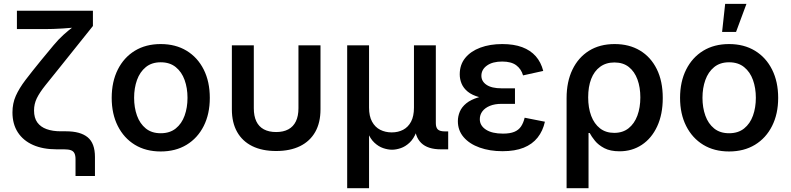

<svg xmlns="http://www.w3.org/2000/svg" viewBox="-20 -784 4151 1008"><path d="M376.5 140.1V51.8Q376.5 32.2 370.8 20.8Q365.2 9.3 352.1 4.6Q338.9 0 316.4 0H277.8Q205.6 0 153.6 -22.9Q101.6 -45.9 73.5 -89.4Q45.4 -132.8 45.4 -193.8Q45.4 -241.2 63 -280.8Q80.6 -320.3 114 -364.3Q147.5 -408.2 195.3 -466.8L261.2 -546.4Q287.1 -577.6 313.7 -601.6Q340.3 -625.5 364.5 -643.3Q388.7 -661.1 405.8 -672.9L397.5 -642.6Q380.4 -640.1 357.4 -638.2Q334.5 -636.2 309.6 -634.5Q284.7 -632.8 260.5 -632.1Q236.3 -631.3 216.8 -631.3H68.8V-727.5H467.8V-647.5L295.4 -432.1Q248.5 -374 218.3 -336.2Q188 -298.3 173.3 -268.3Q158.7 -238.3 158.7 -204.1Q158.7 -165 176 -141.1Q193.4 -117.2 224.9 -106Q256.3 -94.7 299.3 -94.7H326.7Q402.3 -94.7 440.4 -63.2Q478.5 -31.7 478.5 40V140.1Z M823.7 11.2Q745.6 11.2 688 -23.9Q630.4 -59.1 598.4 -122.6Q566.4 -186 566.4 -270Q566.4 -355 598.4 -418.7Q630.4 -482.4 688 -517.6Q745.6 -552.7 823.7 -552.7Q901.9 -552.7 959.7 -517.6Q1017.6 -482.4 1049.6 -418.7Q1081.5 -355 1081.5 -270Q1081.5 -186 1049.6 -122.6Q1017.6 -59.1 959.7 -23.9Q901.9 11.2 823.7 11.2ZM823.7 -84.5Q871.6 -84.5 902.8 -109.6Q934.1 -134.8 949.2 -177Q964.4 -219.2 964.4 -270.5Q964.4 -321.8 949.2 -364Q934.1 -406.2 902.8 -431.6Q871.6 -457 823.7 -457Q776.4 -457 745.4 -431.6Q714.4 -406.2 699.2 -364Q684.1 -321.8 684.1 -270.5Q684.1 -219.2 699.2 -177Q714.4 -134.8 745.4 -109.6Q776.4 -84.5 823.7 -84.5Z M1429.7 8.8Q1356.4 8.8 1304.4 -16.8Q1252.4 -42.5 1224.9 -91.3Q1197.3 -140.1 1197.3 -209.5V-545.9H1312.5V-215.8Q1312.5 -174.8 1325.7 -147Q1338.9 -119.1 1365.2 -105Q1391.6 -90.8 1429.7 -90.8Q1467.8 -90.8 1493.9 -105Q1520 -119.1 1533.4 -147Q1546.9 -174.8 1546.9 -215.8V-545.9H1662.6V-209.5Q1662.6 -140.1 1635 -91.3Q1607.4 -42.5 1555.2 -16.8Q1502.9 8.8 1429.7 8.8Z M1802.7 204.1V-545.9H1917.5V-218.8Q1917.5 -174.3 1933.3 -145.3Q1949.2 -116.2 1976.3 -102.5Q2003.4 -88.9 2036.6 -88.9Q2070.3 -88.9 2096.7 -102.8Q2123 -116.7 2138.2 -145.5Q2153.3 -174.3 2153.3 -218.8V-545.9H2268.1V-137.7Q2268.1 -114.3 2278.8 -104.2Q2289.6 -94.2 2315.4 -94.2H2333V0H2294.9Q2225.6 0 2191.4 -33.4Q2157.2 -66.9 2157.2 -130.4V-179.7H2179.2Q2179.2 -125.5 2165.5 -90.3Q2151.9 -55.2 2130.1 -34.9Q2108.4 -14.6 2084 -6.3Q2059.6 2 2038.1 2Q2016.6 2 1991.9 -6.3Q1967.3 -14.6 1945.6 -34.9Q1923.8 -55.2 1909.9 -90.3Q1896 -125.5 1896 -179.7H1917.5V204.1Z M2618.2 9.8Q2551.3 9.8 2498 -9.3Q2444.8 -28.3 2414.3 -63.7Q2383.8 -99.1 2383.8 -147.9Q2383.8 -173.3 2394 -197.8Q2404.3 -222.2 2428.2 -241.7Q2452.1 -261.2 2492.7 -273.2Q2533.2 -285.2 2593.3 -285.2H2683.6V-238.8H2613.3Q2577.6 -238.8 2552 -228.3Q2526.4 -217.8 2512.7 -199.7Q2499 -181.6 2499 -158.2Q2499 -124.5 2531 -103.5Q2563 -82.5 2620.6 -82.5Q2657.2 -82.5 2679.9 -91.8Q2702.6 -101.1 2715.3 -119.9Q2728 -138.7 2734.4 -166L2840.8 -145Q2830.1 -96.7 2802.5 -61.8Q2774.9 -26.9 2729.2 -8.5Q2683.6 9.8 2618.2 9.8ZM2593.3 -263.2Q2535.6 -263.2 2497.1 -273.7Q2458.5 -284.2 2435.8 -302.7Q2413.1 -321.3 2403.3 -345Q2393.6 -368.7 2393.6 -393.6Q2393.6 -444.3 2422.4 -479.7Q2451.2 -515.1 2501.7 -533.9Q2552.2 -552.7 2616.7 -552.7Q2677.7 -552.7 2721.4 -536.4Q2765.1 -520 2792.7 -488.8Q2820.3 -457.5 2832 -411.6L2726.1 -388.2Q2716.3 -421.9 2690.2 -441.4Q2664.1 -460.9 2616.2 -460.9Q2565.9 -460.9 2536.6 -439.9Q2507.3 -418.9 2507.3 -386.2Q2507.3 -356.9 2534.4 -338.6Q2561.5 -320.3 2613.3 -320.3H2683.6V-263.2Z M2954.6 204.1V-269Q2954.6 -355 2985.4 -418.7Q3016.1 -482.4 3072.5 -517.6Q3128.9 -552.7 3207 -552.7Q3283.2 -552.7 3339.8 -518.8Q3396.5 -484.9 3428 -421.4Q3459.5 -357.9 3459.5 -269.5Q3459.5 -183.6 3430.2 -120.6Q3400.9 -57.6 3349.6 -23.7Q3298.3 10.3 3232.9 10.3Q3184.1 10.3 3152.8 -6.1Q3121.6 -22.5 3103.5 -44.9Q3085.4 -67.4 3075.7 -85.9H3069.8V204.1ZM3204.6 -86.4Q3249.5 -86.4 3280 -110.6Q3310.5 -134.8 3326.2 -177Q3341.8 -219.2 3341.8 -272.9Q3341.8 -325.2 3326.7 -366.7Q3311.5 -408.2 3281.5 -432.1Q3251.5 -456.1 3205.6 -456.1Q3161.6 -456.1 3130.6 -433.3Q3099.6 -410.6 3083.7 -369.6Q3067.9 -328.6 3067.9 -272.9Q3067.9 -218.3 3083.7 -176Q3099.6 -133.8 3130.1 -110.1Q3160.6 -86.4 3204.6 -86.4Z M3807.6 11.2Q3729.5 11.2 3671.9 -23.9Q3614.3 -59.1 3582.3 -122.6Q3550.3 -186 3550.3 -270Q3550.3 -355 3582.3 -418.7Q3614.3 -482.4 3671.9 -517.6Q3729.5 -552.7 3807.6 -552.7Q3885.7 -552.7 3943.6 -517.6Q4001.5 -482.4 4033.4 -418.7Q4065.4 -355 4065.4 -270Q4065.4 -186 4033.4 -122.6Q4001.5 -59.1 3943.6 -23.9Q3885.7 11.2 3807.6 11.2ZM3807.6 -84.5Q3855.5 -84.5 3886.7 -109.6Q3918 -134.8 3933.1 -177Q3948.2 -219.2 3948.2 -270.5Q3948.2 -321.8 3933.1 -364Q3918 -406.2 3886.7 -431.6Q3855.5 -457 3807.6 -457Q3760.3 -457 3729.2 -431.6Q3698.2 -406.2 3683.1 -364Q3668 -321.8 3668 -270.5Q3668 -219.2 3683.1 -177Q3698.2 -134.8 3729.2 -109.6Q3760.3 -84.5 3807.6 -84.5ZM3771 -616.2 3787.1 -763.7H3898.9L3844.2 -616.2Z"/></svg>

Font: Inter
Style: 540
Weight: 540
Designer: Rasmus Andersson
Foundry: rsms
Version: Version 4.001;git-66647c0bb